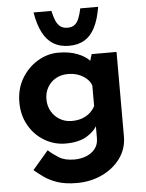

<svg xmlns="http://www.w3.org/2000/svg" viewBox="-60 -725 752 991"><g transform="rotate(-5 316.5 -229.0)"><path d="M297.9 219.7Q239.3 219.7 198.7 206.1Q158.2 192.4 129.9 172.4Q101.6 152.3 80.1 133.8L162.1 38.1Q185.5 59.6 215.8 78.6Q246.1 97.7 295.9 97.7Q329.1 97.7 357.4 86.4Q385.7 75.2 403.3 53.2Q420.9 31.2 420.9 -2V-97.7L425.8 -73.2Q410.2 -39.1 368.2 -13.7Q326.2 11.7 257.8 11.7Q199.2 11.7 148.4 -18.6Q97.7 -48.8 67.9 -101.6Q38.1 -154.3 38.1 -220.7Q38.1 -290 69.8 -343.8Q101.6 -397.5 152.8 -428.2Q204.1 -459 260.7 -459Q317.4 -459 359.4 -442.4Q401.4 -425.8 421.9 -402.3L417 -388.7L431.6 -436.5H560.5V0Q560.5 64.5 524.9 113.8Q489.3 163.1 429.7 191.4Q370.1 219.7 297.9 219.7ZM178.7 -224.6Q178.7 -189.5 194.8 -161.6Q210.9 -133.8 238.3 -117.7Q265.6 -101.6 299.8 -101.6Q329.1 -101.6 351.6 -109.4Q374 -117.2 391.6 -131.8Q409.2 -146.5 420.9 -168V-275.4Q412.1 -297.9 394 -313Q376 -328.1 352.5 -336.4Q329.1 -344.7 299.8 -344.7Q265.6 -344.7 238.3 -329.6Q210.9 -314.5 194.8 -287.1Q178.7 -259.8 178.7 -224.6ZM319.3 -489.3Q272.5 -489.3 238.8 -509.8Q205.1 -530.3 183.6 -571.8Q162.1 -613.3 151.4 -676.8H244.1Q250 -648.4 258.8 -627Q267.6 -605.5 282.2 -594.2Q296.9 -583 319.3 -583Q343.8 -583 357.4 -594.2Q371.1 -605.5 379.4 -627Q387.7 -648.4 393.6 -676.8H486.3Q475.6 -611.3 454.1 -569.8Q432.6 -528.3 399.4 -508.8Q366.2 -489.3 319.3 -489.3Z"/></g></svg>

Font: Josefin Sans CFJ
Style: Bold
Weight: 700
Designer: Santiago Orozco
Foundry: Typemade
Version: Version 2.001